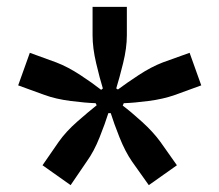

<svg xmlns="http://www.w3.org/2000/svg" viewBox="-20 -630 640 560"><path d="M186 -90 104 -148 151 -216Q172 -246 205 -275Q238 -304 262 -323L259 -329Q229 -330 186 -335.5Q143 -341 110 -353L33 -381L67 -476L144 -448Q178 -435 214.5 -411Q251 -387 275 -368L280 -372Q271 -401 260.5 -445.5Q250 -490 250 -527V-610H350V-527Q350 -490 339 -445.5Q328 -401 319 -372L324 -369Q348 -387 384.5 -411Q421 -435 455 -448L533 -476L567 -381L490 -353Q456 -341 413.5 -335.5Q371 -330 341 -329L338 -322Q362 -304 394.5 -274.5Q427 -245 448 -216L496 -148L414 -90L365 -159Q345 -188 328.5 -229.5Q312 -271 303 -300H296Q287 -271 270.5 -229.5Q254 -188 233 -159Z"/></svg>

Font: Tiny SemiBold
Style: Regular
Weight: 600
Designer: Philipp Nurullin, Konstantin Bulenkov
Foundry: JetBrains
Version: Version 2.251; ttfautohint (v1.8.4.7-5d5b)